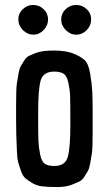

<svg xmlns="http://www.w3.org/2000/svg" viewBox="-20 -748 439 775"><path d="M45 -266Q45 -266 45 -328Q45 -390 48 -411Q51 -432 55 -452.5Q59 -473 64.5 -482.5Q70 -492 78.5 -505Q87 -518 98 -523Q109 -528 124 -534Q149 -544 197 -544Q245 -544 274.5 -532.5Q304 -521 320.5 -506.5Q337 -492 344 -450.5Q351 -409 352.5 -377Q354 -345 354 -290V-215Q354 -151 351 -130Q348 -109 344 -88Q340 -67 334.5 -57.5Q329 -48 320.5 -34.5Q312 -21 300.5 -15.5Q289 -10 274 -4Q250 7 210 7Q170 7 148.5 4Q127 1 110.5 -9Q94 -19 83 -28Q72 -37 64.5 -58.5Q57 -80 53 -95Q49 -110 48 -144Q45 -201 45 -266ZM199 -459Q154 -459 144 -422.5Q134 -386 134 -296.5Q134 -207 135 -180.5Q136 -154 142 -124.5Q148 -95 161.5 -86.5Q175 -78 199 -78Q244 -78 254 -116Q264 -154 264 -244Q264 -334 263 -360Q262 -386 256 -414Q250 -442 236.5 -450.5Q223 -459 199 -459ZM114.5 -608Q91 -608 72.5 -626.5Q54 -645 54 -669.5Q54 -694 72 -711Q90 -728 114 -728Q138 -728 156 -711Q174 -694 174 -669.5Q174 -645 156 -626.5Q138 -608 114.5 -608ZM288 -608Q264 -608 245.5 -626.5Q227 -645 227 -669.5Q227 -694 245 -711Q263 -728 287.5 -728Q312 -728 330 -711Q348 -694 348 -669.5Q348 -645 330 -626.5Q312 -608 288 -608Z"/></svg>

Font: Economica
Style: Bold
Weight: 700
Designer: Vicente Lamonaca
Foundry: Vicente Lamonaca
Version: Version 1.100